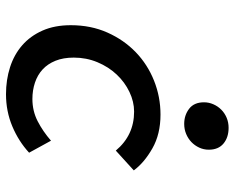

<svg xmlns="http://www.w3.org/2000/svg" viewBox="-91 -679 782 640"><g transform="rotate(90 300.0 -359.0)"><path d="M294 12Q246 12 204 -1.5Q162 -15 131 -42Q100 -69 82 -109.5Q64 -150 64 -204Q64 -271 88.5 -326Q113 -381 154 -420.5Q195 -460 249 -481.5Q303 -503 362 -503Q427 -503 474.5 -476Q522 -449 548 -414L482 -354Q431 -415 352 -415Q319 -415 286.5 -399.5Q254 -384 228.5 -357Q203 -330 187.5 -293Q172 -256 172 -214Q172 -179 182.5 -153Q193 -127 211.5 -110Q230 -93 255.5 -84.5Q281 -76 310 -76Q350 -76 384 -93.5Q418 -111 449 -138L489 -65Q451 -30 401 -9Q351 12 294 12ZM393 -582Q364 -582 342.5 -598.5Q321 -615 321 -648Q321 -664 327.5 -679Q334 -694 345.5 -705.5Q357 -717 372.5 -723.5Q388 -730 406 -730Q438 -730 458.5 -713Q479 -696 479 -664Q479 -647 472 -632Q465 -617 453.5 -606Q442 -595 426.5 -588.5Q411 -582 393 -582Z"/></g></svg>

Font: Source Code Pro Semibold
Style: Italic
Weight: 600
Italic angle: -11°
Monospace: yes
Designer: Paul D. Hunt, Teo Tuominen
Foundry: Adobe Systems Incorporated
Version: Version 1.050;PS 1.000;hotconv 16.6.51;makeotf.lib2.5.65220